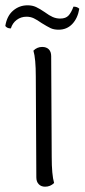

<svg xmlns="http://www.w3.org/2000/svg" viewBox="-49 -694 319 724"><path d="M155 -4Q141 10 121 10Q106 10 97 0.5Q88 -9 88 -25L86 -405Q86 -473 77 -503Q91 -517 110 -517Q126 -517 135 -508Q144 -499 144 -482L146 -103Q146 -35 155 -4ZM172 -582Q154 -582 141.5 -588Q129 -594 108 -607Q91 -619 78.5 -625Q66 -631 51 -631Q30 -631 14 -619Q-2 -607 -8 -587H-10Q-22 -587 -29 -596Q-23 -634 0.5 -654Q24 -674 55 -674Q73 -674 87 -667.5Q101 -661 120 -648Q136 -636 149.5 -630Q163 -624 178 -624Q199 -624 209.5 -635.5Q220 -647 228 -669Q242 -669 250 -661Q244 -625 223.5 -603.5Q203 -582 172 -582Z"/></svg>

Font: Arima Madurai Light
Style: Regular
Weight: 300
Designer: Joana Correia and Natanael Gama
Foundry: NDISCOVER
Version: Version 1.019